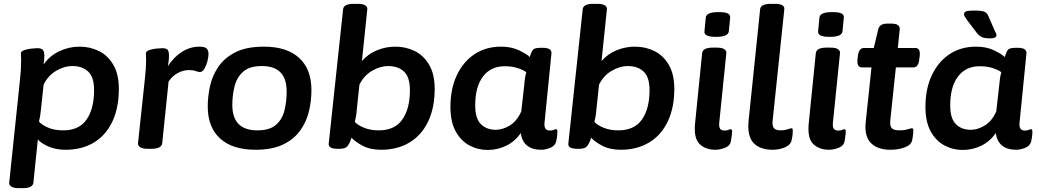

<svg xmlns="http://www.w3.org/2000/svg" viewBox="-20 -773 5409 1000"><path d="M78 207Q50 207 38.5 198.5Q27 190 28 178L84 -357Q87 -384 88.5 -407.5Q90 -431 90 -456Q90 -467 89.5 -476Q89 -485 89 -495Q89 -506 106.5 -512Q124 -518 144.5 -520Q165 -522 175 -522Q197 -522 204 -512Q211 -502 211 -483Q211 -462 207 -437Q238 -482 288.5 -506Q339 -530 394 -530Q449 -530 495.5 -507Q542 -484 570.5 -435Q599 -386 599 -310Q599 -212 565.5 -140.5Q532 -69 469.5 -31Q407 7 322 7Q272 7 234.5 -9Q197 -25 177 -46L154 178Q151 207 98 207ZM309 -94Q392 -94 431 -150.5Q470 -207 470 -304Q470 -371 439.5 -400Q409 -429 357 -429Q314 -429 272 -404Q230 -379 207 -332L193 -200Q190 -167 183 -140Q197 -123 230 -108.5Q263 -94 309 -94Z M749 2Q722 2 709.5 -6.5Q697 -15 699 -29L734 -357Q741 -419 741 -456Q741 -470 740.5 -478Q740 -486 740 -495Q740 -506 757 -512Q774 -518 794.5 -520Q815 -522 825 -522Q843 -522 851 -515.5Q859 -509 860 -489Q861 -469 855 -429Q886 -477 928.5 -503.5Q971 -530 1019 -530Q1047 -530 1056.5 -520Q1066 -510 1066 -492Q1066 -477 1060.5 -455Q1055 -433 1045 -415.5Q1035 -398 1022 -398Q1011 -398 999 -403Q987 -408 964 -408Q934 -408 905.5 -392.5Q877 -377 858 -348L825 -28Q822 2 769 2Z M1311 7Q1191 7 1126.5 -51.5Q1062 -110 1062 -219Q1062 -269 1073.5 -323Q1085 -377 1116.5 -424Q1148 -471 1205.5 -500.5Q1263 -530 1355 -530Q1474 -530 1538 -471.5Q1602 -413 1602 -304Q1602 -246 1588.5 -191Q1575 -136 1542 -91Q1509 -46 1452.5 -19.5Q1396 7 1311 7ZM1321 -94Q1384 -94 1417 -122.5Q1450 -151 1461.5 -197.5Q1473 -244 1473 -297Q1473 -429 1344 -429Q1280 -429 1247 -400Q1214 -371 1202 -324.5Q1190 -278 1190 -226Q1190 -94 1321 -94Z M1965 7Q1908 7 1868.5 -14Q1829 -35 1811 -56Q1801 -25 1789.5 -11.5Q1778 2 1750 2H1739Q1690 2 1692 -24L1767 -725Q1770 -753 1822 -753H1842Q1869 -753 1881.5 -745.5Q1894 -738 1893 -725L1865 -455Q1897 -492 1943 -511Q1989 -530 2039 -530Q2094 -530 2140.5 -507Q2187 -484 2215.5 -435Q2244 -386 2244 -310Q2244 -212 2210 -140.5Q2176 -69 2113 -31Q2050 7 1965 7ZM1952 -94Q2036 -94 2075.5 -150.5Q2115 -207 2115 -303Q2115 -371 2084.5 -400Q2054 -429 2001 -429Q1960 -429 1917.5 -404Q1875 -379 1852 -332L1838 -200Q1837 -184 1834 -167Q1831 -150 1828 -138Q1843 -121 1876.5 -107.5Q1910 -94 1952 -94Z M2520 8Q2469 8 2425 -15.5Q2381 -39 2353.5 -88.5Q2326 -138 2326 -216Q2326 -310 2359 -380.5Q2392 -451 2451 -490.5Q2510 -530 2590 -530Q2643 -530 2683 -511Q2723 -492 2739 -476Q2748 -505 2756.5 -514.5Q2765 -524 2797 -524H2807Q2855 -524 2852 -494L2816 -133Q2812 -93 2844 -93Q2856 -93 2864 -96.5Q2872 -100 2876 -100Q2883 -100 2883 -89Q2883 -86 2882.5 -73.5Q2882 -61 2877 -38Q2872 -14 2846.5 -3.5Q2821 7 2799 7Q2705 7 2692 -80Q2664 -38 2618.5 -15Q2573 8 2520 8ZM2562 -97Q2599 -97 2636 -120Q2673 -143 2695 -193L2710 -326Q2712 -351 2714.5 -366.5Q2717 -382 2721 -397Q2707 -408 2677.5 -418Q2648 -428 2609 -428Q2536 -428 2495.5 -374.5Q2455 -321 2455 -224Q2455 -156 2484.5 -126.5Q2514 -97 2562 -97Z M3213 7Q3156 7 3116.5 -14Q3077 -35 3059 -56Q3049 -25 3037.5 -11.5Q3026 2 2998 2H2987Q2938 2 2940 -24L3015 -725Q3018 -753 3070 -753H3090Q3117 -753 3129.5 -745.5Q3142 -738 3141 -725L3113 -455Q3145 -492 3191 -511Q3237 -530 3287 -530Q3342 -530 3388.5 -507Q3435 -484 3463.5 -435Q3492 -386 3492 -310Q3492 -212 3458 -140.5Q3424 -69 3361 -31Q3298 7 3213 7ZM3200 -94Q3284 -94 3323.5 -150.5Q3363 -207 3363 -303Q3363 -371 3332.5 -400Q3302 -429 3249 -429Q3208 -429 3165.5 -404Q3123 -379 3100 -332L3086 -200Q3085 -184 3082 -167Q3079 -150 3076 -138Q3091 -121 3124.5 -107.5Q3158 -94 3200 -94Z M3706 7Q3655 7 3624 -22.5Q3593 -52 3600 -129L3637 -496Q3640 -525 3693 -525H3713Q3740 -525 3752 -517Q3764 -509 3763 -497L3726 -133Q3724 -111 3731 -102Q3738 -93 3753 -93Q3765 -93 3773.5 -96.5Q3782 -100 3785 -100Q3793 -100 3793 -89Q3793 -86 3792 -73.5Q3791 -61 3787 -38Q3782 -13 3755.5 -3Q3729 7 3706 7ZM3710 -581Q3676 -581 3661.5 -588.5Q3647 -596 3649 -610L3656 -682Q3657 -695 3673 -702.5Q3689 -710 3723 -710Q3757 -710 3770.5 -703Q3784 -696 3783 -682L3776 -610Q3773 -581 3710 -581Z M4005 7Q3938 7 3904.5 -28.5Q3871 -64 3879 -145L3939 -725Q3942 -753 3995 -753H4015Q4068 -753 4065 -725L4004 -144Q4001 -116 4011.5 -105Q4022 -94 4047 -94Q4066 -94 4082 -99.5Q4098 -105 4102 -105Q4109 -105 4109 -94Q4109 -91 4108.5 -78Q4108 -65 4103 -43Q4098 -18 4068 -5.5Q4038 7 4005 7Z M4298 7Q4247 7 4216 -22.5Q4185 -52 4192 -129L4229 -496Q4232 -525 4285 -525H4305Q4332 -525 4344 -517Q4356 -509 4355 -497L4318 -133Q4316 -111 4323 -102Q4330 -93 4345 -93Q4357 -93 4365.5 -96.5Q4374 -100 4377 -100Q4385 -100 4385 -89Q4385 -86 4384 -73.5Q4383 -61 4379 -38Q4374 -13 4347.5 -3Q4321 7 4298 7ZM4302 -581Q4268 -581 4253.5 -588.5Q4239 -596 4241 -610L4248 -682Q4249 -695 4265 -702.5Q4281 -710 4315 -710Q4349 -710 4362.5 -703Q4376 -696 4375 -682L4368 -610Q4365 -581 4302 -581Z M4618 7Q4551 7 4516 -28Q4481 -63 4489 -138L4519 -422H4469Q4442 -422 4446 -465L4448 -480Q4453 -523 4479 -523H4531L4554 -620Q4561 -650 4601 -650H4622Q4669 -650 4666 -619L4656 -523H4748Q4775 -523 4770 -480L4768 -465Q4764 -422 4737 -422H4646L4617 -147Q4614 -117 4624.5 -105.5Q4635 -94 4666 -94Q4689 -94 4707 -99.5Q4725 -105 4730 -105Q4737 -105 4737 -94Q4737 -91 4736 -78Q4735 -65 4731 -43Q4726 -18 4692.5 -5.5Q4659 7 4618 7Z M4994 8Q4943 8 4899 -15.5Q4855 -39 4827.5 -88.5Q4800 -138 4800 -216Q4800 -310 4833 -380.5Q4866 -451 4925 -490.5Q4984 -530 5064 -530Q5117 -530 5157 -511Q5197 -492 5213 -476Q5222 -505 5230.5 -514.5Q5239 -524 5271 -524H5281Q5329 -524 5326 -494L5290 -133Q5286 -93 5318 -93Q5330 -93 5338 -96.5Q5346 -100 5350 -100Q5357 -100 5357 -89Q5357 -86 5356.5 -73.5Q5356 -61 5351 -38Q5346 -14 5320.5 -3.5Q5295 7 5273 7Q5179 7 5166 -80Q5138 -38 5092.5 -15Q5047 8 4994 8ZM5036 -97Q5073 -97 5110 -120Q5147 -143 5169 -193L5184 -326Q5186 -351 5188.5 -366.5Q5191 -382 5195 -397Q5181 -408 5151.5 -418Q5122 -428 5083 -428Q5010 -428 4969.5 -374.5Q4929 -321 4929 -224Q4929 -156 4958.5 -126.5Q4988 -97 5036 -97ZM5134 -573Q5112 -573 5097 -578.5Q5082 -584 5068 -601L5021 -663Q5012 -675 5006.5 -683.5Q5001 -692 5001 -699Q5001 -710 5012.5 -714Q5024 -718 5054 -718Q5095 -718 5108 -711.5Q5121 -705 5128 -689L5160 -615Q5165 -605 5167.5 -599.5Q5170 -594 5170 -589Q5170 -582 5162 -577.5Q5154 -573 5134 -573Z"/></svg>

Font: Asap Semi Expanded Semi Expanded SemiBold
Style: Italic
Weight: 600
Width: 6
Italic angle: -6°
Designer: Pablo Cosgaya
Foundry: Omnibus-Type
Version: Version 3.001; ttfautohint (v1.8.4.7-5d5b)